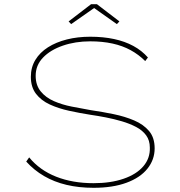

<svg xmlns="http://www.w3.org/2000/svg" viewBox="-20 -885 856 915"><path d="M426 10Q356 10 297 -4Q238 -18 190 -46Q142 -74 105 -115L119 -135Q169 -74 247.5 -43Q326 -12 426 -12Q507 -12 568.5 -33Q630 -54 663 -92.5Q696 -131 694 -182Q694 -216 676.5 -240Q659 -264 628.5 -280Q598 -296 560.5 -307Q523 -318 484.5 -325.5Q446 -333 411 -338Q360 -346 309.5 -357Q259 -368 217.5 -387Q176 -406 151.5 -438Q127 -470 127 -519Q127 -564 148.5 -599.5Q170 -635 208.5 -659.5Q247 -684 298.5 -697Q350 -710 410 -710Q472 -710 523.5 -699Q575 -688 615.5 -666Q656 -644 685 -611L672 -594Q641 -625 602.5 -646Q564 -667 516 -677.5Q468 -688 410 -688Q339 -688 279.5 -667.5Q220 -647 185 -610.5Q150 -574 150 -524Q150 -479 174 -449.5Q198 -420 237 -403Q276 -386 322 -377Q368 -368 413 -360Q468 -352 521.5 -341Q575 -330 619.5 -311Q664 -292 690.5 -260.5Q717 -229 717 -178Q717 -124 682.5 -81Q648 -38 582.5 -14Q517 10 426 10ZM319 -770 307 -783 414 -865H442L549 -783L537 -770L421 -852H436Z"/></svg>

Font: Lexend Tera Thin
Style: Regular
Weight: 250
Version: Version 1.007